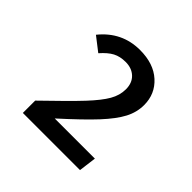

<svg xmlns="http://www.w3.org/2000/svg" viewBox="-120 -854 639 639"><g transform="rotate(45 200.0 -534.0)"><path d="M334 -626Q334 -592 317.5 -560.5Q301 -529 264 -489Q227 -449 155 -384H344L336 -322H67V-380Q151 -461 187 -499.5Q223 -538 238.5 -565Q254 -592 254 -620Q254 -650 236 -667Q218 -684 189 -684Q163 -684 144 -674Q125 -664 104 -640L55 -678Q110 -746 195 -746Q259 -746 296.5 -712Q334 -678 334 -626Z"/></g></svg>

Font: FiraGOUPP
Style: Medium
Weight: 400
Designer: bBox Type
Foundry: bBox Type GmbH
Version: Version 1.001